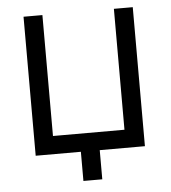

<svg xmlns="http://www.w3.org/2000/svg" viewBox="-49 -585 662 743"><g transform="rotate(-5 282.0 -213.5)"><path d="M245.2 113.3V0H69.7V-540H143V-70.3H420.7V-540H494V0H318.5V113.3Z"/></g></svg>

Font: Vela Sans GX ExtLt
Style: Regular
Weight: 200
Designer: Principal design: Mikhail Sharanda - project Manrope.
Design modification: Ravid Balaliev
Foundry: Mikhail Sharanda
Version: Version 1.001